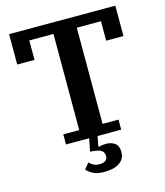

<svg xmlns="http://www.w3.org/2000/svg" viewBox="-130 -797 952 1105"><g transform="rotate(-15 346.0 -244.0)"><path d="M181 -60H276V-633H132V-517H29V-698H662V-517H559V-633H415V-60H510V0H369L358 58L361 62Q382 56 404 56Q436 56 457 72Q478 88 478 123Q478 147 468 163.5Q458 180 440.5 190.5Q423 201 401 205.5Q379 210 355 210Q311 210 286 196Q261 182 250 168L279 133Q289 145 304 152.5Q319 160 339 160Q361 160 374 150.5Q387 141 387 121Q387 108 376 95Q365 82 327 78L304 76L319 0H181Z"/></g></svg>

Font: IBM Plex Serif SmBld
Style: Regular
Weight: 600
Designer: Mike Abbink, Paul van der Laan, Pieter van Rosmalen
Foundry: Bold Monday
Version: Version 3.001